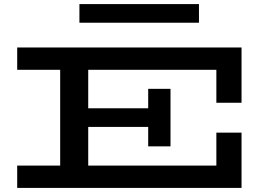

<svg xmlns="http://www.w3.org/2000/svg" viewBox="-20 -918 1316 938"><path d="M64 0V-109H1037V-270H1160V0ZM274 -60V-616H411V-60ZM326 -298V-389H767V-298ZM704 -203V-484H813V-203ZM1037 -416V-577H64V-686H1160V-416ZM952 -898V-807H368V-898Z"/></svg>

Font: BioRhyme Expanded SemiBold
Style: Regular
Weight: 600
Width: 7
Designer: Aoife Mooney
Foundry: Aoife Mooney Type
Version: Version 1.600;gftools[0.9.33]